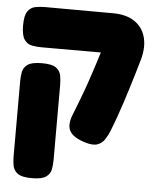

<svg xmlns="http://www.w3.org/2000/svg" viewBox="-55 -634 713 875"><g transform="rotate(5 302.0 -196.0)"><path d="M349 11Q296 -6 280.5 -33Q265 -60 282 -105Q298 -146 313 -185Q328 -224 341.5 -263Q355 -302 367.5 -341.5Q380 -381 392.5 -421Q405 -461 418 -503L574 -395Q564 -359 553.5 -324.5Q543 -290 532.5 -255.5Q522 -221 511 -187.5Q500 -154 488 -120Q476 -86 462 -51Q454 -31 442 -12Q430 7 408.5 15Q387 23 349 11ZM123 195Q78 195 59 181.5Q40 168 36 146.5Q32 125 32 103V-240Q32 -263 36 -283.5Q40 -304 59 -317.5Q78 -331 124 -331Q170 -331 188.5 -317.5Q207 -304 211 -283Q215 -262 215 -239V104Q215 126 211 147Q207 168 188 181.5Q169 195 123 195ZM567 -371 408 -403H372H116Q93 -403 71.5 -407Q50 -411 36.5 -430.5Q23 -450 23 -495Q23 -541 36.5 -560Q50 -579 71.5 -583Q93 -587 115 -587L426 -586Q489 -586 527.5 -559Q566 -532 577 -483.5Q588 -435 567 -371Z"/></g></svg>

Font: Fredoka Light
Style: Regular
Weight: 300
Designer: Ben Nathan
Foundry: Milena B. Brandão, Ben Nathan
Version: Version 2.001